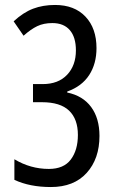

<svg xmlns="http://www.w3.org/2000/svg" viewBox="-20 -744 469 774"><path d="M369 -550Q369 -487 339.5 -441.5Q310 -396 251 -375V-371Q314 -358 347.5 -312.5Q381 -267 381 -196Q381 -104 329.5 -47Q278 10 185 10Q100 10 38 -19V-102Q103 -63 177 -63Q237 -63 265.5 -101Q294 -139 294 -200Q294 -264 258.5 -298Q223 -332 149 -332H113V-405H152Q215 -405 250.5 -442.5Q286 -480 286 -541Q286 -594 261.5 -622.5Q237 -651 191 -651Q156 -651 130 -638.5Q104 -626 75 -600L35 -658Q74 -694 113.5 -709Q153 -724 202 -724Q280 -724 324.5 -677Q369 -630 369 -550Z"/></svg>

Font: Noto Sans Lao UI ExtCond
Style: Regular
Weight: 400
Width: 2
Designer: Monotype Design Team
Foundry: Monotype Imaging Inc.
Version: Version 2.000; ttfautohint (v1.8.4.7-5d5b)